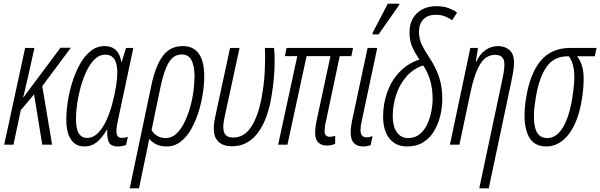

<svg xmlns="http://www.w3.org/2000/svg" viewBox="-20 -794 3295 1054"><path d="M3 0 118 -531H169L135 -377Q128 -350 121.5 -319.5Q115 -289 107 -260H109L312 -532H369L212 -321L266 0H212L167 -276L94 -189L54 0Z M444 10Q395 10 369.5 -28Q344 -66 344 -138Q344 -184 352.5 -238.5Q361 -293 378 -346.5Q395 -400 420 -444Q445 -488 478.5 -514.5Q512 -541 554 -541Q632 -541 646 -454H648L672 -531H712L632 -155Q627 -131 623 -110Q619 -89 619 -74Q619 -37 648 -37Q653 -37 661.5 -38Q670 -39 682 -43L672 2Q649 10 629 10Q586 10 576 -17Q566 -44 569 -81H566Q539 -35 510 -12.5Q481 10 444 10ZM457 -37Q493 -37 520.5 -66.5Q548 -96 567.5 -141Q587 -186 598 -232Q611 -281 617.5 -323.5Q624 -366 624 -396Q624 -494 558 -494Q526 -494 500.5 -469.5Q475 -445 455.5 -404.5Q436 -364 423 -317Q410 -270 403.5 -224.5Q397 -179 397 -144Q397 -87 412.5 -62Q428 -37 457 -37Z M810 -321Q833 -432 873.5 -486.5Q914 -541 983 -541Q1042 -541 1071 -500Q1100 -459 1101 -382Q1102 -340 1094.5 -287.5Q1087 -235 1071 -183Q1055 -131 1030.5 -87Q1006 -43 972 -16.5Q938 10 895 10Q861 10 837 -2Q813 -14 799 -32Q797 -18 793.5 -3Q790 12 787 29L743 240H692ZM890 -36Q922 -36 947.5 -59.5Q973 -83 992 -121.5Q1011 -160 1024 -206Q1037 -252 1042.5 -297.5Q1048 -343 1048 -381Q1046 -437 1030 -466Q1014 -495 977 -495Q932 -495 905 -448.5Q878 -402 859 -306L812 -80Q822 -61 842.5 -48.5Q863 -36 890 -36Z M1254 9Q1194 9 1168.5 -29Q1143 -67 1161 -150L1243 -531H1295L1212 -147Q1200 -92 1211 -65.5Q1222 -39 1260 -39Q1319 -39 1356.5 -94Q1394 -149 1414 -246Q1430 -329 1433.5 -404Q1437 -479 1434 -531H1484Q1490 -480 1486 -403Q1482 -326 1466 -241Q1442 -120 1388 -55.5Q1334 9 1254 9Z M1774 5Q1745 5 1727.5 -11.5Q1710 -28 1710 -64Q1710 -78 1712 -95.5Q1714 -113 1718 -131L1794 -486H1663L1558 0H1507L1612 -486H1544L1553 -531H1918L1909 -486H1845L1769 -127Q1765 -111 1763.5 -98Q1762 -85 1762 -73Q1762 -43 1791 -43Q1799 -43 1807 -45Q1815 -47 1820 -49V-5Q1800 5 1774 5Z M1974 10Q1941 10 1923 -8.5Q1905 -27 1905 -69Q1905 -92 1912 -128L1998 -531H2051L1966 -131Q1959 -102 1959 -81Q1959 -40 1992 -40Q2008 -40 2025 -47L2015 2Q1997 10 1974 10ZM2025 -605 2027 -617 2109 -774H2173L2171 -766L2058 -605Z M2215 10Q2153 10 2118 -33.5Q2083 -77 2083 -154Q2083 -223 2105 -286Q2127 -349 2171.5 -397Q2216 -445 2282 -467Q2257 -505 2242.5 -538Q2228 -571 2228 -616Q2228 -681 2268 -720.5Q2308 -760 2376 -760Q2416 -760 2445 -748.5Q2474 -737 2489 -725L2462 -683Q2445 -695 2423 -704Q2401 -713 2372 -713Q2329 -713 2304.5 -688Q2280 -663 2280 -619Q2280 -579 2297 -545.5Q2314 -512 2340 -473Q2374 -421 2391 -369Q2408 -317 2408 -251Q2408 -203 2396.5 -157Q2385 -111 2362 -73Q2339 -35 2302.5 -12.5Q2266 10 2215 10ZM2220 -36Q2258 -36 2284 -57.5Q2310 -79 2325.5 -112.5Q2341 -146 2348 -182.5Q2355 -219 2355 -250Q2355 -359 2303 -435Q2247 -416 2209.5 -372Q2172 -328 2154 -271Q2136 -214 2136 -157Q2136 -100 2158.5 -68Q2181 -36 2220 -36Z M2733 -336Q2739 -363 2744 -390.5Q2749 -418 2749 -441Q2749 -493 2698 -493Q2647 -493 2615.5 -441Q2584 -389 2563 -288L2502 0H2450L2562 -531H2604L2592 -456H2595Q2614 -497 2645 -519Q2676 -541 2713 -541Q2752 -541 2777 -519Q2802 -497 2802 -450Q2802 -428 2796.5 -396.5Q2791 -365 2785 -337L2663 240H2611Z M2978 10Q2902 10 2875 -61Q2848 -132 2868 -256Q2889 -389 2948 -460Q3007 -531 3112 -531H3255L3245 -485H3148Q3181 -442 3183.5 -380Q3186 -318 3174 -248Q3154 -124 3102 -57Q3050 10 2978 10ZM2984 -36Q3033 -36 3068 -91Q3103 -146 3121 -252Q3128 -295 3131.5 -338Q3135 -381 3129 -419Q3123 -457 3103 -485H3096Q3021 -485 2980 -426.5Q2939 -368 2921 -257Q2903 -151 2917.5 -93.5Q2932 -36 2984 -36Z"/></svg>

Font: Noto Sans ExtraCondensed Light
Style: Italic
Weight: 300
Width: 2
Italic angle: -12°
Designer: Monotype Design Team
Foundry: Monotype Imaging Inc.
Version: Version 2.013; ttfautohint (v1.8.4.7-5d5b)